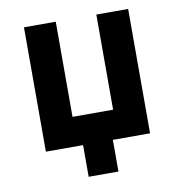

<svg xmlns="http://www.w3.org/2000/svg" viewBox="-75 -587 736 787"><g transform="rotate(-10 293.0 -193.5)"><path d="M231 131.8V0H76.2V-517.6H208.5V-121.6H377.4V-517.6H509.8V0H355V131.8Z"/></g></svg>

Font: CaskaydiaMono NF
Style: Bold
Weight: 700
Designer: Aaron Bell
Foundry: Saja Typeworks
Version: Version 2111.001; ttfautohint (v1.8.4);Nerd Fonts 3.1.1